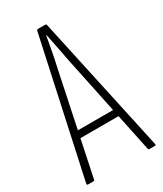

<svg xmlns="http://www.w3.org/2000/svg" viewBox="-169 -721 668 787"><g transform="rotate(-30 165.0 -327.5)"><path d="M7 0Q1 0 2 -6L142 -651Q143 -655 148 -655H182Q187 -655 188 -651L328 -6Q329 0 324 0H297Q293 0 292 -4L193 -478Q186 -513 179.5 -547Q173 -581 166 -615H164Q158 -581 151.5 -546Q145 -511 137 -476L38 -4Q37 0 32 0ZM68 -180 75 -213H254L262 -180Z"/></g></svg>

Font: Sofia Sans Extra Condensed ExtraLight
Style: Regular
Weight: 250
Designer: Botio Nikoltchev, Ani Petrova
Foundry: lettersoup
Version: Version 4.101